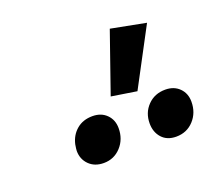

<svg xmlns="http://www.w3.org/2000/svg" viewBox="-65 -863 503 456"><g transform="rotate(-20 186.5 -634.5)"><path d="M197 -630 250 -782 338 -765 261 -620ZM77 -536Q77 -540 79 -552Q84 -574 100 -587.5Q116 -601 140 -601Q162 -601 175.5 -587.5Q189 -574 189 -553Q189 -525 171.5 -506Q154 -487 128 -487Q105 -487 91 -501Q77 -515 77 -536ZM262 -538Q262 -565 279.5 -583Q297 -601 324 -601Q346 -601 359.5 -587.5Q373 -574 373 -553Q373 -525 355.5 -506Q338 -487 311 -487Q288 -487 275 -501.5Q262 -516 262 -538Z"/></g></svg>

Font: Ysabeau Infant Semibold
Style: Italic
Weight: 600
Italic angle: -12°
Designer: Christian Thalmann (Catharsis Fonts)
Version: Version 0.003